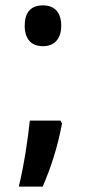

<svg xmlns="http://www.w3.org/2000/svg" viewBox="-20 -554 320 715"><path d="M72 -458C72 -409 96 -382 140 -382C181 -382 208 -408 208 -458C208 -507 184 -534 140 -534C94 -534 72 -507 72 -458ZM205 -105H91C84 -35 69 63 50 141H139C170 68 193 0 211 -94Z"/></svg>

Font: Noto Sans Sinhala UI ExtraCondensed SemiBold
Style: Regular
Weight: 600
Width: 2
Designer: Jelle Bosma - Monotype Design Team
Foundry: Monotype Imaging Inc.
Version: Version 2.006